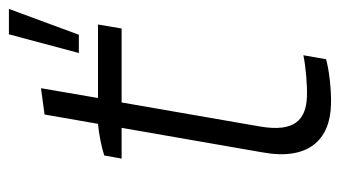

<svg xmlns="http://www.w3.org/2000/svg" viewBox="-186 -574 763 431"><g transform="rotate(-90 195.5 -358.5)"><path d="M176 3C209 4 253 -1 278 -8L287 -59C264 -54 221 -50 194 -51C141 -53 114 -80 127 -156L181 -467H347L356 -520H191L213 -648L154 -640L133 -520C110 -518 80 -512 62 -506L55 -467H124L69 -151C50 -48 97 1 176 3ZM292 -563H333L391 -720H334Z"/></g></svg>

Font: Fixel Text 20240404 Light
Style: Italic
Weight: 300
Width: 4
Italic angle: -10°
Designer: AlfaBravo + MacPaw
Foundry: Kyrylo Tkachov, Marchela Mozhyna, Serhii Makarenko, Maria Weinstein, Zakhar Kryvoshyya
Version: Version 1.211;Glyphs 3.2 (3225)